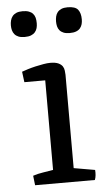

<svg xmlns="http://www.w3.org/2000/svg" viewBox="-51 -726 434 761"><g transform="rotate(-5 166.0 -345.5)"><path d="M247.1 -588.9Q232.4 -588.9 222.7 -592.8Q212.9 -596.7 207 -603.8Q201.2 -610.8 199 -619.9Q196.8 -628.9 196.8 -639.2Q196.8 -649.4 199 -658.9Q201.2 -668.5 207 -675.8Q212.9 -683.1 222.7 -687.3Q232.4 -691.4 247.1 -691.4Q277.8 -691.4 288.6 -677.5Q299.3 -663.6 299.3 -639.2Q299.3 -628.9 296.9 -619.9Q294.4 -610.8 288.6 -603.8Q282.7 -596.7 272.5 -592.8Q262.2 -588.9 247.1 -588.9ZM67.9 -588.9Q53.2 -588.9 43.5 -592.8Q33.7 -596.7 27.8 -603.8Q22 -610.8 19.5 -619.9Q17.1 -628.9 17.1 -639.2Q17.1 -649.4 19.5 -658.9Q22 -668.5 27.8 -675.8Q33.7 -683.1 43.5 -687.3Q53.2 -691.4 67.9 -691.4Q83 -691.4 93 -687.7Q103 -684.1 109.1 -677.2Q115.2 -670.4 117.7 -660.9Q120.1 -651.4 120.1 -639.2Q120.1 -628.9 117.7 -619.9Q115.2 -610.8 109.1 -603.8Q103 -596.7 93 -592.8Q83 -588.9 67.9 -588.9ZM53.2 -38.1Q71.8 -44.4 93.5 -47.6Q115.2 -50.8 133.8 -54.2V-410.6H50.8L45.4 -452.6Q54.7 -456.1 69.6 -460.7Q84.5 -465.3 100.6 -469Q116.7 -472.7 132.3 -475.3Q147.9 -478 159.2 -478Q180.2 -478 191.7 -472.7Q203.1 -467.3 208.3 -459.5Q213.4 -451.7 214.4 -442.4Q215.3 -433.1 215.8 -425.8V-54.2L299.8 -39.6Q300.8 -29.8 299.8 -19Q298.8 -8.3 295.4 0H57.6Z"/></g></svg>

Font: Fjord
Style: One
Weight: 400
Designer: Viktoriya Grabowska
Foundry: Viktoriya Grabowska
Version: Version 1.002